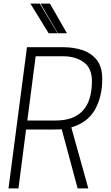

<svg xmlns="http://www.w3.org/2000/svg" viewBox="-20 -1041 614 1061"><path d="M468 0H409L321 -327Q320 -327 315.5 -326Q311 -325 124 -325L82 0H27L129 -780H334Q384 -780 432.5 -765Q481 -750 513 -712Q545 -674 545 -604Q545 -507 505 -435.5Q465 -364 374 -337ZM287 -375Q488 -375 488 -593Q488 -664 443 -697Q398 -730 330 -730H177L131 -375ZM350 -857H300L204 -1021H256ZM298 -857H249L148 -1021H200Z"/></svg>

Font: Tanohe Sans Light
Style: Italic
Weight: 300
Designer: Village Type and Design LLC & Cristiano Sobral
Foundry: Cooper Hewitt Smithsonian Design Museum
Version: Version 1.00;September 29, 2021;FontCreator 13.0.0.2655 64-b